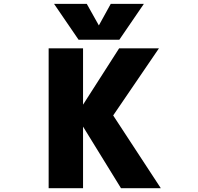

<svg xmlns="http://www.w3.org/2000/svg" viewBox="-20 -986 1040 1008"><path d="M499 -852.5 561.5 -965.8H735.4L606.4 -777.3H392.6L263.7 -965.8H435.5ZM416 -321.3V2H235.4V-732.4H416V-436.5L605.5 -732.4H814.5L574.2 -379.9L824.2 2H615.2Z"/></svg>

Font: Gen Shin Gothic Monospace Heavy
Style: Bold
Weight: 800
Designer: [Source Han Sans]
Ryoko NISHIZUKA  (kana & ideographs); Paul D. Hunt (Latin, Greek & Cyrillic); Wenlong ZHANG  (bopomofo
Version: Version 1.002.20150607